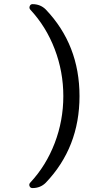

<svg xmlns="http://www.w3.org/2000/svg" viewBox="-20 -790 540 949"><path d="M140.6 139.6Q129.9 139.6 126 129.9Q122.1 120.1 129.9 112.3Q208 28.3 250.5 -83Q293 -194.3 293 -314.9Q293 -435.5 250.5 -546.9Q208 -658.2 129.9 -742.2Q123 -750 127 -759.8Q130.9 -769.5 140.6 -769.5Q179.7 -769.5 206.1 -743.2Q373 -568.4 373 -314.9Q373 -61.5 206.1 113.3Q179.7 139.6 140.6 139.6Z"/></svg>

Font: Rounded Mgen+ 1mn regular
Style: Regular
Weight: 400
Designer: [Source Han Sans]
Ryoko NISHIZUKA  (kana & ideographs); Paul D. Hunt (Latin, Greek & Cyrillic); Wenlong ZHANG  (bopomofo
Version: Version 1.059.20150602